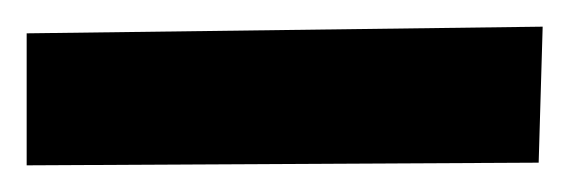

<svg xmlns="http://www.w3.org/2000/svg" viewBox="-20 -722 427 144"><path d="M0 -697V-598L384 -600L387 -702Z"/></svg>

Font: McLaren
Style: Regular
Weight: 400
Designer: Astigmatic (AOETI)
Foundry: Astigmatic (AOETI)
Version: Version 1.000